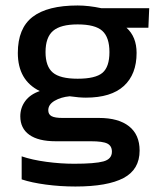

<svg xmlns="http://www.w3.org/2000/svg" viewBox="-20 -504 594 700"><path d="M59 150V66Q97 79 149 86Q201 93 250 93Q326 93 357 84.5Q388 76 388 49Q388 28 371.5 19.5Q355 11 311 11H183Q120 11 87 -12.5Q54 -36 54 -80Q54 -111 72 -135.5Q90 -160 125 -172Q45 -211 45 -311Q45 -401 99 -442.5Q153 -484 263 -484Q303 -484 350 -474H524L521 -403H441Q478 -370 478 -311Q478 -233 431.5 -190.5Q385 -148 293 -148Q269 -148 234 -153Q202 -150 179 -136.5Q156 -123 156 -102Q156 -87 168 -80.5Q180 -74 208 -74H341Q412 -74 450.5 -43.5Q489 -13 489 45Q489 114 430.5 145Q372 176 255 176Q200 176 147.5 169Q95 162 59 150ZM379 -314Q379 -368 353 -391.5Q327 -415 263 -415Q201 -415 173.5 -391.5Q146 -368 146 -314Q146 -262 172.5 -239.5Q199 -217 263 -217Q328 -217 353.5 -238.5Q379 -260 379 -314Z"/></svg>

Font: Kanit
Style: Regular
Weight: 400
Designer: Katatrad Team
Foundry: Cadson Demak
Version: Version 1.001